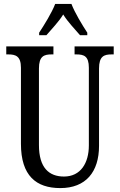

<svg xmlns="http://www.w3.org/2000/svg" viewBox="-20 -951 613 981"><path d="M180 -784V-771H217C245 -804 279 -838 303 -877C327 -838 361 -804 389 -771H426V-784C401 -822 362 -886 345 -931H262C245 -886 205 -822 180 -784ZM288 10C419 10 486 -73 486 -206V-601C486 -664 512 -673 550 -673H561V-714H361V-673H371C409 -673 434 -664 434 -605V-208C434 -118 392 -49 307 -49C231 -49 179 -93 179 -210V-601C179 -664 205 -673 243 -673H253V-714H12V-673H23C60 -673 87 -664 87 -605V-216C87 -53 165 10 288 10Z"/></svg>

Font: Noto Serif Lao ExtCond
Style: Regular
Weight: 400
Width: 2
Designer: Monotype Design Team
Foundry: Monotype Imaging Inc.
Version: Version 2.004